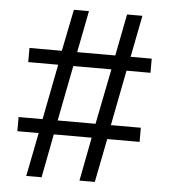

<svg xmlns="http://www.w3.org/2000/svg" viewBox="-51 -751 702 798"><g transform="rotate(5 300.0 -352.5)"><path d="M88 0 124 -182H35V-241H135L180 -472H55V-531H190L225 -705H288L254 -531H413L447 -705H511L477 -531H565V-472H465L420 -241H545V-182H410L374 0H310L345 -182H187L152 0ZM198 -241H356L402 -472H243Z"/></g></svg>

Font: Nunito Sans 12pt ExtraLight 12pt
Style: Regular
Weight: 400
Version: Version 3.101;gftools[0.9.27]